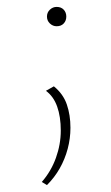

<svg xmlns="http://www.w3.org/2000/svg" viewBox="-20 -365 321 556"><path d="M116 171 101 162Q128 131 142 92Q156 53 156 13Q156 -27 145.5 -56.5Q135 -86 113 -102L136 -115Q163 -93 173.5 -62.5Q184 -32 184 5Q184 36 176 66Q168 96 153 122.5Q138 149 116 171ZM144 -289Q133 -289 124.5 -297Q116 -305 116 -317Q116 -329 124.5 -337Q133 -345 144 -345Q157 -345 164.5 -337Q172 -329 172 -317Q172 -305 164.5 -297Q157 -289 144 -289Z"/></svg>

Font: Ysabeau Office Thin
Style: Regular
Weight: 250
Designer: Christian Thalmann (Catharsis Fonts)
Version: Version 2.001;gftools[0.9.30]; featfreeze: tnum,lnum,ss02